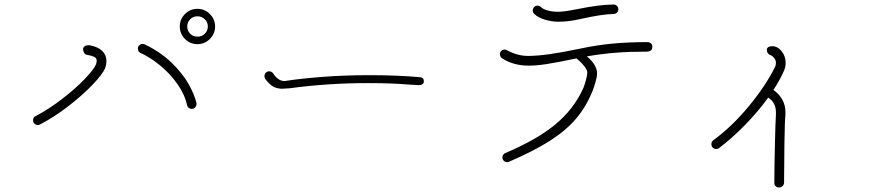

<svg xmlns="http://www.w3.org/2000/svg" viewBox="-20 -740 3900 848"><path d="M806 -276Q796 -323 763.5 -369Q731 -415 687 -451Q643 -487 601 -506Q589 -511 589 -526Q589 -534 595 -540Q601 -546 609 -546Q613 -546 619 -544Q690 -510 739 -462Q788 -414 814 -367Q840 -320 848 -284V-279Q847 -271 841.5 -265Q836 -259 827 -259Q819 -259 813.5 -263.5Q808 -268 806 -276ZM126 -209Q126 -222 137 -227Q196 -258 255 -303.5Q314 -349 355 -392Q396 -435 404 -456Q407 -463 407 -474Q406 -484 396 -489Q386 -494 364 -498Q356 -499 351.5 -506.5Q347 -514 347 -523Q347 -530 353 -535Q359 -540 367 -540H377Q413 -533 431.5 -515Q450 -497 450 -472Q450 -455 445 -441Q435 -414 388.5 -365.5Q342 -317 278.5 -268.5Q215 -220 156 -190Q152 -188 147 -188Q138 -188 132 -194Q126 -200 126 -209ZM774 -623Q774 -655 797 -678Q820 -701 852 -701Q884 -701 907 -678Q930 -655 930 -623Q930 -591 907 -568Q884 -545 852 -545Q820 -545 797 -568Q774 -591 774 -623ZM898 -623Q898 -642 884.5 -655Q871 -668 852 -668Q833 -668 820 -655Q807 -642 807 -623Q807 -604 820 -591Q833 -578 852 -578Q871 -578 884.5 -591Q898 -604 898 -623Z M1154 -388Q1148 -395 1148 -405Q1149 -415 1155 -420Q1161 -425 1168 -425Q1181 -425 1187 -415Q1207 -384 1234 -382Q1241 -382 1244 -383Q1308 -393 1405 -400.5Q1502 -408 1611 -408Q1736 -408 1835 -399Q1852 -398 1852 -381Q1852 -373 1846 -368.5Q1840 -364 1830 -364L1793 -366Q1711 -373 1606 -373Q1428 -373 1258 -350L1224 -348Q1202 -349 1187 -357.5Q1172 -366 1154 -388Z M2339 -679Q2333 -685 2333 -695Q2334 -704 2340 -709.5Q2346 -715 2354 -715Q2363 -715 2369 -709Q2379 -699 2399.5 -693.5Q2420 -688 2446 -688Q2471 -688 2526 -699Q2629 -720 2690 -720Q2699 -720 2705 -714Q2711 -708 2711 -699Q2711 -690 2704.5 -684Q2698 -678 2688 -678Q2641 -678 2539 -655Q2490 -644 2446 -644Q2417 -644 2387 -653Q2357 -662 2339 -679ZM2861 -533Q2861 -522 2854.5 -517Q2848 -512 2838 -512Q2759 -512 2697.5 -507Q2636 -502 2572 -491Q2617 -453 2617 -417Q2617 -401 2610 -377Q2603 -353 2597 -338Q2568 -267 2523.5 -215Q2479 -163 2408.5 -118Q2338 -73 2229 -26Q2225 -24 2220 -24Q2210 -24 2204.5 -30.5Q2199 -37 2199 -45Q2199 -51 2202.5 -56.5Q2206 -62 2212 -64Q2353 -124 2433.5 -191Q2514 -258 2556 -350Q2562 -364 2568 -387Q2574 -410 2574 -420Q2574 -431 2559.5 -449Q2545 -467 2526 -482Q2440 -464 2394.5 -457Q2349 -450 2316 -450Q2249 -450 2200 -481Q2188 -488 2188 -501Q2188 -510 2194 -515.5Q2200 -521 2209 -521Q2215 -521 2219 -518Q2266 -493 2312 -493Q2390 -493 2536 -524Q2616 -541 2686 -547.5Q2756 -554 2838 -554Q2848 -554 2854.5 -549Q2861 -544 2861 -533Z M3449 -245V-233Q3446 -207 3444.5 -102.5Q3443 2 3443 66Q3443 75 3436.5 81.5Q3430 88 3421 88Q3412 88 3406 82.5Q3400 77 3400 68Q3400 0 3402.5 -102.5Q3405 -205 3407 -235V-244Q3407 -287 3373 -309Q3329 -248 3272 -189.5Q3215 -131 3156 -86Q3151 -82 3143 -82Q3134 -82 3128 -88Q3122 -94 3122 -104Q3122 -114 3131 -121Q3213 -181 3287 -270.5Q3361 -360 3403 -444Q3407 -452 3407 -463Q3407 -474 3399.5 -483.5Q3392 -493 3382 -497Q3376 -499 3371.5 -505Q3367 -511 3367 -520Q3367 -528 3373.5 -532Q3380 -536 3391 -536Q3414 -536 3432 -514Q3450 -492 3450 -462Q3450 -445 3442 -426Q3426 -389 3396 -343Q3449 -304 3449 -245Z"/></svg>

Font: Tsukimi Rounded Light
Style: Regular
Weight: 300
Designer: Takashi Funayama
Foundry: Takashi Funayama
Version: Version 1.032; ttfautohint (v1.8.3)